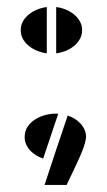

<svg xmlns="http://www.w3.org/2000/svg" viewBox="-20 -460 304 547"><path d="M106.9 66.9Q123 17.1 139.6 -32Q156.2 -81.1 172.9 -130.9Q183.1 -127.4 192.4 -121.8Q201.7 -116.2 209 -108.4Q216.3 -100.6 220.7 -90.8Q225.1 -81.1 225.1 -69.8Q225.1 -63 221.9 -52Q218.8 -41 213.6 -28.1Q208.5 -15.1 202.1 -1.5Q195.8 12.2 189.7 25.1Q183.6 38.1 178.2 49.1Q172.9 60.1 169.9 66.9ZM113.3 -308.1Q100.6 -309.6 87.4 -314.7Q74.2 -319.8 63.5 -328.1Q52.7 -336.4 45.9 -347.9Q39.1 -359.4 39.1 -374Q39.1 -388.7 45.9 -400.1Q52.7 -411.6 63.5 -419.9Q74.2 -428.2 87.4 -433.3Q100.6 -438.5 113.3 -439.9ZM140.1 -439.9Q152.8 -438.5 166 -433.3Q179.2 -428.2 189.7 -419.9Q200.2 -411.6 207 -400.1Q213.9 -388.7 213.9 -374Q213.9 -359.4 207 -347.9Q200.2 -336.4 189.7 -328.1Q179.2 -319.8 166 -314.7Q152.8 -309.6 140.1 -308.1ZM146 -136.2 103 -8.3Q92.8 -11.7 83.3 -17.3Q73.7 -22.9 66.4 -30.8Q59.1 -38.6 54.7 -48.3Q50.3 -58.1 50.3 -69.8Q50.3 -86.4 58.6 -98.9Q66.9 -111.3 79.8 -119.6Q92.8 -127.9 108.2 -132.1Q123.5 -136.2 137.7 -136.2Z"/></svg>

Font: Isar CAT
Style: Regular
Weight: 400
Designer: Digitized by Peter Wiegel
Foundry: CAT-Fonts, Peter Wiegel
Version: Version 1.000; ttfautohint (v1.3)